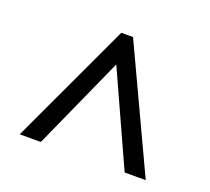

<svg xmlns="http://www.w3.org/2000/svg" viewBox="-86 -760 731 667"><g transform="rotate(20 279.5 -426.0)"><path d="M45.8 -199.9 256.9 -652H300.1L511.6 -199.9H433.6L278 -542.6L123.8 -199.9Z"/></g></svg>

Font: Noto Serif Telugu
Style: Regular
Weight: 400
Designer: Jelle Bosma - Monotype Design Team
Foundry: Monotype Imaging Inc.
Version: Version 2.003